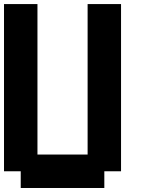

<svg xmlns="http://www.w3.org/2000/svg" viewBox="-20 -937 707 957"><path d="M0 -83.3V-916.7H166.7V-166.7H416.7V-916.7H583.3V-83.3H500V0H83.3V-83.3Z"/></svg>

Font: Galmuri11 Bold
Style: Regular
Weight: 700
Designer: Lee Minseo (quiple)
Version: Version 2.397;hotconv 1.1.1;makeotfexe 2.6.0 DEVELOPMENT